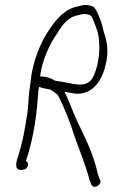

<svg xmlns="http://www.w3.org/2000/svg" viewBox="-20 -674 452 756"><path d="M100 -349 95 -313C91 -277 92 -248 85 -211C78 -167 70 -119 56 -74C46 -42 32 -7 61 -5H67C77 -5 87 -11 90 -22C92 -31 89 -37 82 -40C114 -134 126 -233 131 -317C132 -322 134 -327 134 -332C147 -327 158 -325 175 -322C176 -322 178 -322 179 -321C189 -314 201 -307 208 -299C234 -250 256 -193 274 -136C289 -92 313 -36 329 22C331 31 333 39 337 45L340 54C350 73 384 52 374 34L370 25C368 20 366 14 364 7C342 -96 289 -175 261 -251C252 -273 244 -293 234 -312H237C254 -310 268 -305 286 -305C328 -305 371 -331 393 -407C412 -474 400 -515 387 -554C384 -578 361 -639 348 -647C333 -655 312 -657 292 -650C239 -641 207 -606 175 -559C138 -505 107 -428 100 -349ZM138 -373C144 -424 163 -470 184 -509C191 -522 200 -534 206 -544C228 -580 251 -609 288 -614C299 -618 311 -620 322 -618C341 -614 342 -610 353 -580C366 -548 370 -532 371 -492C372 -462 366 -413 349 -376C336 -347 316 -341 295 -341C287 -341 279 -342 271 -343C250 -348 227 -352 198 -356C180 -366 163 -373 138 -373Z"/></svg>

Font: Stray Cat
Style: UltCnObl
Weight: 400
Version: Version 1.0